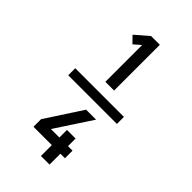

<svg xmlns="http://www.w3.org/2000/svg" viewBox="-300 -940 1199 1199"><g transform="rotate(45 300.0 -340.0)"><path d="M278 -444V-769L232 -729L190 -772L278 -848H355V-444ZM515 -309H85V-371H515ZM397 168H321V72H159V5L316 -236H404L246 5H321V-62H397V5H437V72H397Z"/></g></svg>

Font: Iosevka Custom Medium Extended
Style: Regular
Weight: 500
Width: 7
Monospace: yes
Designer: Belleve Invis
Foundry: Belleve Invis
Version: Version 11.2.4; ttfautohint (v1.8.4)